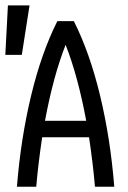

<svg xmlns="http://www.w3.org/2000/svg" viewBox="-30 -708 487 728"><path d="M34.2 0Q48.8 -182.6 87.9 -345.2Q127 -507.8 187.5 -627.9H250Q310.5 -507.8 349.6 -345.2Q388.7 -182.6 403.3 0H330.1Q322.3 -89.8 307.6 -187.5H129.9Q115.2 -89.8 107.4 0ZM296.9 -250Q265.6 -418.9 218.8 -538.1Q171.9 -418.9 140.6 -250ZM82 -687.5 52.7 -500H-9.8L0 -687.5Z"/></svg>

Font: Sudo Variable
Style: Regular
Weight: 400
Monospace: yes
Designer: Jens Kutilek
Foundry: Jens Kutilek
Version: Version 0.040